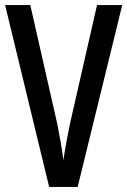

<svg xmlns="http://www.w3.org/2000/svg" viewBox="-20 -827 500 754"><path d="M460 -807H361L255 -342C247 -304 235 -241 229 -198C224 -241 212 -305 205 -340L99 -807H0L173 -93H285Z"/></svg>

Font: Noto Sans Kannada UI ExtraCondensed Medium
Style: Regular
Weight: 500
Width: 2
Designer: Jelle Bosma - Monotype Design Team
Foundry: Monotype Imaging Inc.
Version: Version 2.005